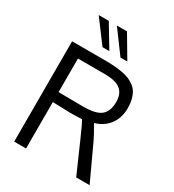

<svg xmlns="http://www.w3.org/2000/svg" viewBox="-223 -1085 1100 1211"><g transform="rotate(30 327.0 -479.0)"><path d="M256.3 -794.4 134.3 -958H207.5L306.2 -794.4ZM387.2 -794.4 266.6 -958H340.3L437 -794.4ZM158.2 -654.8V-410.6Q178.2 -410.6 241 -409.7Q303.7 -408.7 337.9 -408.7Q431.2 -408.7 467.8 -439.7Q504.4 -470.7 504.4 -538.1Q504.4 -597.2 469.2 -626Q434.1 -654.8 351.6 -654.8ZM621.1 0H523.4L423.8 -226.6Q383.3 -317.9 372.1 -336.4Q336.4 -334 287.6 -334L158.2 -337.9V0H71.8V-730.5H302.7Q342.8 -730.5 373.5 -728.5Q404.3 -726.6 434.8 -721.4Q465.3 -716.3 487.8 -707.3Q510.3 -698.2 529.8 -683.8Q549.3 -669.4 561.3 -649.4Q573.2 -629.4 580.1 -601.8Q586.9 -574.2 586.9 -539.6Q586.9 -471.2 551 -421.9Q515.1 -372.6 449.2 -353.5Q449.2 -352.5 459 -335.9Q468.8 -319.3 482.2 -295.2Q495.6 -271 502.9 -254.9Z"/></g></svg>

Font: Oxygen
Style: Regular
Weight: 400
Designer: Vernon Adams
Foundry: Vernon Adams
Version: Version Release 0.2.3 webfont; ttfautohint (v0.93.3-1d66) -l